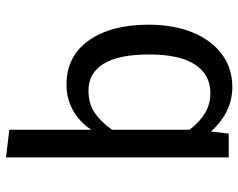

<svg xmlns="http://www.w3.org/2000/svg" viewBox="-97 -482 792 638"><g transform="rotate(90 299.0 -163.0)"><path d="M503 -527V213L411 202V-70Q385 -31 346.5 -9.5Q308 12 261 12Q167 12 114.5 -62Q62 -136 62 -261Q62 -342 87 -405Q112 -468 159 -503.5Q206 -539 269 -539Q353 -539 417 -468L424 -527ZM411 -139V-397Q385 -431 355.5 -448.5Q326 -466 289 -466Q228 -466 194.5 -415Q161 -364 161 -263Q161 -161 192 -111Q223 -61 281 -61Q323 -61 353 -80.5Q383 -100 411 -139Z"/></g></svg>

Font: Wolseley Sans
Style: Regular
Weight: 400
Designer: Carrois Corporate & Edenspiekermann AG
Foundry: Carrois Corporate GbR & Edenspiekermann AG
Version: Version 4.202